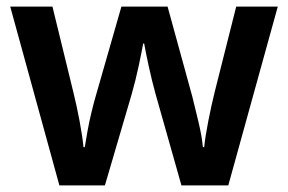

<svg xmlns="http://www.w3.org/2000/svg" viewBox="-20 -563 873 582"><path d="M451 -280Q440 -320 430.5 -364Q421 -408 417 -431H414Q410 -408 400.5 -363.5Q391 -319 379 -277L298 -1H160L11 -543H139L202 -285Q212 -245 221 -197.5Q230 -150 233 -117H237Q240 -137 245.5 -167Q251 -197 258 -225.5Q265 -254 270 -271L348 -543H488L563 -270Q571 -238 581.5 -194Q592 -150 595 -117H599Q602 -148 611.5 -196.5Q621 -245 631 -285L696 -543H822L672 -1H530Z"/></svg>

Font: Noto Sans Thai Looped SemiBold
Style: Regular
Weight: 600
Designer: Sasikarn Vongin, Ben Mitchell
Foundry: The Fontpad Ltd
Version: Version 1.001; ttfautohint (v1.8.4.7-5d5b)